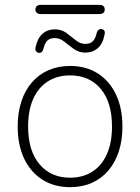

<svg xmlns="http://www.w3.org/2000/svg" viewBox="-20 -764 578 792"><path d="M269 8Q203 8 154.5 -23Q106 -54 79.5 -110Q53 -166 53 -242Q53 -299 68 -345Q83 -391 111.5 -424Q140 -457 180 -474.5Q220 -492 269 -492Q335 -492 383.5 -461Q432 -430 458.5 -374Q485 -318 485 -242Q485 -185 470 -139Q455 -93 426.5 -60Q398 -27 358.5 -9.5Q319 8 269 8ZM269 -31Q322 -31 361 -56Q400 -81 421 -128.5Q442 -176 442 -242Q442 -342 395.5 -397.5Q349 -453 269 -453Q216 -453 177 -428Q138 -403 117 -356Q96 -309 96 -242Q96 -142 143 -86.5Q190 -31 269 -31ZM148 -706Q138 -706 132 -711Q126 -716 126 -725Q126 -734 132 -739Q138 -744 148 -744H390Q401 -744 406.5 -739Q412 -734 412 -725Q412 -716 406.5 -711Q401 -706 390 -706ZM140 -546Q133 -547 128.5 -553Q124 -559 127 -570Q135 -607 155.5 -625Q176 -643 206 -643Q234 -643 254 -628Q274 -613 292.5 -598Q311 -583 332 -583Q351 -583 361.5 -592.5Q372 -602 378 -624Q380 -635 385.5 -640Q391 -645 399 -644Q407 -643 410.5 -637Q414 -631 411 -620Q404 -583 383 -565Q362 -547 333 -547Q305 -547 284.5 -562Q264 -577 245.5 -592Q227 -607 206 -607Q187 -607 176.5 -597.5Q166 -588 160 -566Q158 -556 153 -550.5Q148 -545 140 -546Z"/></svg>

Font: Nunito ExtraLight
Style: Regular
Weight: 200
Designer: Vernon Adams
Foundry: Vernon Adams
Version: Version 3.602;April 4, 2023;FontCreator 14.0.0.2856 64-bit